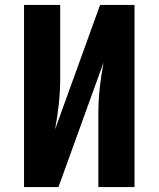

<svg xmlns="http://www.w3.org/2000/svg" viewBox="-20 -755 640 775"><path d="M77 0V-735H223V-441Q223 -388 217.5 -336Q212 -284 202 -232L384 -735H523V0H377V-294Q377 -347 382.5 -399Q388 -451 398 -503L216 0Z"/></svg>

Font: Iosevka SS04 Heavy Extended
Style: Regular
Weight: 900
Width: 7
Monospace: yes
Designer: Belleve Invis
Foundry: Belleve Invis
Version: Version 19.0.0; ttfautohint (v1.8.4)